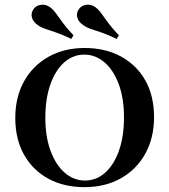

<svg xmlns="http://www.w3.org/2000/svg" viewBox="-20 -787 722 819"><path d="M340.3 11.3Q251.6 11.3 185.1 -25.4Q118.5 -62.1 81.9 -128.2Q45.2 -194.4 45.2 -283.9Q45.2 -372.6 82.3 -439.5Q119.4 -506.5 186.3 -544.4Q253.2 -582.3 341.1 -582.3Q429.8 -582.3 496.8 -545.6Q563.7 -508.9 600.4 -443.1Q637.1 -377.4 637.1 -287.1Q637.1 -199.2 600 -131.9Q562.9 -64.5 496 -26.6Q429 11.3 340.3 11.3ZM341.9 -16.9Q391.1 -16.9 428.6 -50.4Q466.1 -83.9 487.5 -144.4Q508.9 -204.8 508.9 -286.3Q508.9 -368.5 486.3 -428.6Q463.7 -488.7 425.4 -521.4Q387.1 -554 339.5 -554Q291.1 -554 253.6 -520.6Q216.1 -487.1 194.8 -426.6Q173.4 -366.1 173.4 -284.7Q173.4 -203.2 196 -142.7Q218.5 -82.3 256.9 -49.6Q295.2 -16.9 341.9 -16.9ZM283.9 -621Q247.6 -638.7 220.2 -648Q192.7 -657.3 173.8 -663.7Q154.8 -670.2 140.3 -680.6Q121 -694.4 116.1 -712.5Q111.3 -730.6 122.6 -747.6Q133.9 -763.7 154.8 -766.5Q175.8 -769.4 194.4 -755.6Q208.1 -745.2 219.8 -728.6Q231.5 -712.1 248.4 -689.1Q265.3 -666.1 293.5 -636.3ZM477.4 -621Q441.1 -638.7 413.7 -648Q386.3 -657.3 366.9 -663.7Q347.6 -670.2 333.9 -680.6Q314.5 -694.4 309.7 -712.5Q304.8 -730.6 316.1 -747.6Q328.2 -764.5 348.8 -766.9Q369.4 -769.4 387.9 -755.6Q400.8 -746 412.9 -729Q425 -712.1 441.9 -689.1Q458.9 -666.1 487.1 -636.3Z"/></svg>

Font: Playfair 5pt SemiExpanded Light
Style: Bold
Weight: 700
Version: Version 2.203